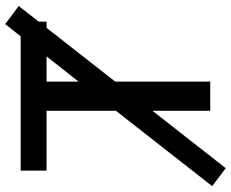

<svg xmlns="http://www.w3.org/2000/svg" viewBox="-94 -728 881 732"><g transform="rotate(-90 346.0 -361.5)"><path d="M401.4 0H290V-220.2L71.3 59.1L2.9 7.3L290 -359.4V-624H62V-722.7H574.2L620.6 -781.7L689.5 -730L629.9 -653.8V-624H606.4L401.4 -362.3ZM401.4 -624V-502L497.6 -624Z"/></g></svg>

Font: Giphurs Medium
Style: Regular
Weight: 500
Version: Version 0.920; ttfautohint (v1.8.4.7-5d5b)